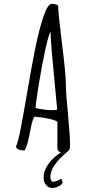

<svg xmlns="http://www.w3.org/2000/svg" viewBox="-20 -773 443 972"><path d="M234.9 122.1Q234.9 134.3 240.2 142.1Q243.2 147 248 147Q267.1 147 290 130.9L296.9 147.5Q296.9 155.8 288.3 162.8Q279.8 169.9 267.6 174.3Q255.4 178.7 245.1 178.7Q225.1 178.7 212.9 163.3Q200.7 147.9 200.7 126.5Q200.7 90.3 224.6 57.4Q248.5 24.4 288.1 -1.5Q279.3 -3.9 274.9 -9.8Q270.5 -15.6 270.5 -26.4V-156.7Q257.3 -166 221.9 -173.1Q186.5 -180.2 153.8 -182.1Q144 -165.5 137.2 -131.3L134.3 -116.2Q126.5 -76.2 120.1 -51.3Q113.8 -26.4 104.5 -11.2Q65.9 -11.2 60.5 -31.2Q69.8 -44.4 85.4 -125Q98.6 -193.8 118.2 -308.1Q140.6 -440.9 159.2 -531.5Q177.7 -622.1 198.2 -684.1Q220.7 -753.4 242.2 -753.4Q263.2 -753.4 274.4 -744.6Q274.4 -707.5 293.9 -551.8Q313.5 -396 313.5 -346.7Q313.5 -299.8 324.2 -195.3Q334.5 -87.9 334.5 -34.2Q334.5 -12.7 320.3 -4.4Q234.9 67.4 234.9 122.1ZM269.5 -218.3Q268.1 -239.7 259.3 -327.1Q236.3 -558.6 236.3 -603.5Q236.3 -610.8 236.8 -612.3Q227.1 -602.5 209.5 -522Q191.9 -441.4 176.8 -348.9Q161.6 -256.3 160.2 -226.6Q202.6 -215.3 249 -215.3Q257.8 -215.3 269.5 -218.3Z"/></svg>

Font: Amatica SC
Style: Bold
Weight: 400
Designer: Vernon Adams, Ben Nathan
Foundry: newtypography
Version: Version 2.000